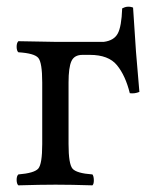

<svg xmlns="http://www.w3.org/2000/svg" viewBox="-20 -555 456 577"><path d="M186 -307.1V-122.1Q186 -62 198 -48.1Q210 -34.2 257.8 -30.8Q261.7 -25.9 262 -13.9Q262.2 -2 257.8 2Q193.8 0 147 0Q101.1 0 35.2 2Q30.3 -2 30 -13.9Q29.8 -25.9 35.2 -30.8Q83 -34.7 95 -48.3Q106.9 -62 106.9 -122.1V-307.1Q106.9 -367.2 95 -381.1Q83 -395 35.2 -397.9Q30.3 -401.9 30 -413.8Q29.8 -425.8 35.2 -431.2Q81.1 -430.2 146 -429.2H272Q276.9 -429.2 292 -429.2Q322.3 -433.1 333.7 -453.9Q345.2 -474.6 347.2 -529.8Q363.3 -538.6 379.9 -532.2L388.7 -399.4Q393.6 -346.2 398.9 -278.8Q384.8 -272.9 370.1 -274.9Q356.9 -328.1 331.5 -359.1Q306.2 -390.1 250 -390.1H228Q203.1 -390.1 194.6 -371.1Q186 -352.1 186 -307.1Z"/></svg>

Font: Linux Libertine
Style: Regular
Weight: 400
Designer: Philipp H. Poll
Foundry: Philipp H. Poll
Version: Version 5.3.0 ; ttfautohint (v0.9)